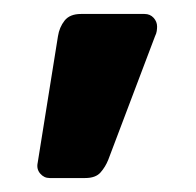

<svg xmlns="http://www.w3.org/2000/svg" viewBox="-20 -172 281 275"><path d="M51 83Q43 83 37.5 76.5Q32 70 34 61L63 -120Q65 -133 72.5 -142.5Q80 -152 96 -152H187Q195 -152 200 -146.5Q205 -141 205 -134Q205 -131 204.5 -127.5Q204 -124 202 -120L135 57Q131 67 124 75Q117 83 102 83Z"/></svg>

Font: Fz Rubik Med
Style: Regular
Weight: 500
Designer: Hubert and Fischer
Foundry: Hubert and Fischer
Version: Vit hóa bi FontZin.com